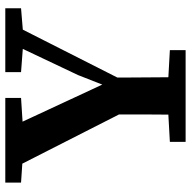

<svg xmlns="http://www.w3.org/2000/svg" viewBox="-18 -686 704 707"><g transform="rotate(-90 333.5 -332.0)"><path d="M165 0V-58L309 -66H359L503 -58V0ZM265 0Q265 -36 265.5 -71.5Q266 -107 266 -144Q266 -181 266 -220.5Q266 -260 266 -304H402Q402 -261 402 -221Q402 -181 402.5 -144.5Q403 -108 403 -72Q403 -36 404 0ZM283 -212 53 -664H210L382 -294H371L411 -396L538 -664H611L382 -212ZM15 -606V-664H327V-606L202 -598H135ZM422 -606V-664H657V-606L560 -598H528Z"/></g></svg>

Font: Source Serif 4 SemiBold
Style: Regular
Weight: 600
Designer: Frank Grießhammer
Foundry: Adobe Systems Incorporated
Version: Version 4.004;hotconv 1.0.116;makeotfexe 2.5.65601